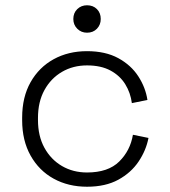

<svg xmlns="http://www.w3.org/2000/svg" viewBox="-20 -694 643 728"><path d="M310 14Q239 14 183.5 -16.5Q128 -47 96 -104Q64 -161 64 -238V-248Q64 -326 96 -382.5Q128 -439 183.5 -469.5Q239 -500 310 -500Q380 -500 428.5 -473.5Q477 -447 504.5 -404.5Q532 -362 539 -315L480 -303Q475 -342 455 -374.5Q435 -407 399 -426.5Q363 -446 310 -446Q257 -446 215 -421.5Q173 -397 148.5 -352.5Q124 -308 124 -247V-239Q124 -178 148.5 -133.5Q173 -89 215 -64.5Q257 -40 310 -40Q390 -40 432 -81.5Q474 -123 484 -183L543 -171Q534 -124 505.5 -81.5Q477 -39 428.5 -12.5Q380 14 310 14ZM310 -570Q288 -570 273 -585Q258 -600 258 -622Q258 -645 273 -659.5Q288 -674 310 -674Q333 -674 347.5 -659.5Q362 -645 362 -622Q362 -600 347.5 -585Q333 -570 310 -570Z"/></svg>

Font: Space Grotesk Light Light
Style: Regular
Weight: 300
Version: Version 2.000